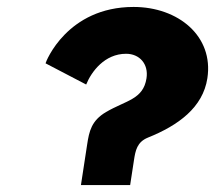

<svg xmlns="http://www.w3.org/2000/svg" viewBox="-20 -527 621 547"><path d="M225.5 -286.2C240.4 -322.8 278 -373.8 339.2 -373.8C377.4 -373.8 403.6 -344.9 397.4 -304.1C388.1 -243.7 339.3 -241.2 282.4 -208C240.4 -183.4 234 -152.8 228.3 -115.4L210.6 0.2H350.8L361.6 -70.3C365.9 -98.4 370.4 -122.2 401.2 -134.9C488.2 -169.8 558 -220.8 570.8 -304.1C589.1 -423.9 488 -507.2 360.5 -507.2C170.9 -507.2 110.4 -350.8 109.8 -346.6Z"/></svg>

Font: Sztylet
Style: BdObl
Weight: 700
Foundry: Cannot Into Space Fonts, PlusOne Fonts
Version: Version 0.12